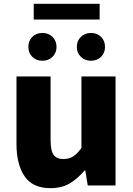

<svg xmlns="http://www.w3.org/2000/svg" viewBox="-20 -968 694 1002"><path d="M244 14Q150 14 108 -48.5Q66 -111 66 -217V-569H244V-239Q244 -181 260 -159.5Q276 -138 310 -138Q340 -138 361.5 -151.5Q383 -165 405 -196V-569H583V0H438L425 -78H421Q386 -36 344 -11Q302 14 244 14ZM201 -651Q169 -651 148.5 -671.5Q128 -692 128 -723Q128 -755 148.5 -775.5Q169 -796 201 -796Q233 -796 254 -775.5Q275 -755 275 -723Q275 -692 254 -671.5Q233 -651 201 -651ZM156 -866V-948H500V-866ZM455 -651Q423 -651 402 -671.5Q381 -692 381 -723Q381 -755 402 -775.5Q423 -796 455 -796Q487 -796 507.5 -775.5Q528 -755 528 -723Q528 -692 507.5 -671.5Q487 -651 455 -651Z"/></svg>

Font: Source Han Sans TC Heavy
Style: Regular
Weight: 900
Designer: Ryoko NISHIZUKA Ë•øÂ°öÊ∂ºÂ≠ê (kana, bopomofo & ideographs); Paul D. Hunt (Latin, Greek & Cyrillic); Sandoll Communicatio
Foundry: Adobe
Version: Version 2.004;hotconv 1.0.118;makeotfexe 2.5.65603